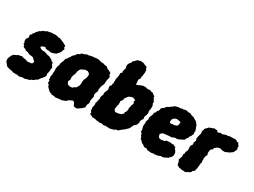

<svg xmlns="http://www.w3.org/2000/svg" viewBox="-71 -1315 2560 1933"><g transform="rotate(30 1208.5 -349.0)"><path d="M19 0 5 -13 -3 -24 -14 -37 -20 -50 -22 -76 -14 -93 -7 -112 9 -135 34 -146 45 -152 60 -161 73 -160 91 -167 110 -160 143 -156 156 -149 169 -147 189 -149 212 -152 224 -164V-185L212 -192L202 -204L189 -213L176 -216L147 -219L132 -226L111 -234H95L90 -243L65 -253L57 -259L58 -271L42 -283L47 -294L38 -310V-337L56 -361L54 -380L53 -394L71 -409L68 -416L85 -432L89 -443L100 -454L117 -473L126 -476L138 -485L152 -496L166 -499L181 -508L196 -515L207 -512L219 -519L235 -520L282 -522L307 -517L321 -512L332 -515L351 -506L377 -496L397 -486L406 -481L420 -468L415 -451L429 -443L420 -424L415 -407L407 -394L398 -380L392 -378L382 -363L362 -355L352 -351L322 -344L298 -350L281 -348L257 -355L253 -363L240 -362L222 -355L208 -347V-335L226 -325L235 -320H264L290 -313L307 -306L328 -304L355 -289L367 -285L372 -274L392 -266L393 -255L398 -240L408 -229L413 -212L408 -199L409 -186L404 -154L398 -137L404 -129L401 -110L384 -86L362 -62L353 -46L343 -39L321 -25L315 -17L295 -10L273 5L256 7L236 15L217 17L201 15L183 23L152 24L149 17L130 22L114 19L92 20L82 13L68 12L49 6L45 7Z M653 17 624 20 591 25 568 19 545 20 538 14 518 8 506 -2 492 -15 475 -32 466 -57 452 -63 455 -90 444 -102 446 -119 442 -133 449 -159 447 -176 451 -195 450 -209 449 -230 454 -263 464 -276 460 -287 467 -308 478 -334 481 -347 486 -364 502 -377 507 -392 519 -404 524 -418 534 -429 553 -446 555 -454 570 -468 591 -477 592 -487 611 -494 625 -497 653 -510H670L701 -518L736 -521L764 -524L786 -522L808 -515L815 -514L832 -513L848 -512L857 -505L881 -506L892 -494L910 -484L927 -477L949 -464L946 -447L955 -439L962 -421L956 -398L951 -371L950 -349V-337L942 -321L932 -295L931 -277L926 -268L931 -246L916 -207L915 -193L922 -177L914 -140L912 -126L913 -107L916 -97L902 -69L903 -56L901 -38L889 -28L880 -18L862 -6L848 5L834 13L822 14L799 11L791 0L779 -25L765 -36L756 -34L739 -27L712 -11L703 2L677 10L665 17ZM660 -143 671 -144H679L690 -146L697 -153L705 -160L711 -163L722 -168L729 -177L733 -186L740 -197L743 -206L746 -225L745 -233V-245L748 -260L749 -270L753 -280L757 -288L761 -296L765 -306L764 -312L769 -326L767 -336V-345L759 -357L748 -362L740 -368L726 -366L714 -368L702 -362L692 -357L679 -351L670 -347L663 -337L657 -327L653 -319L650 -305L648 -296L646 -287L644 -276L640 -268L634 -255L632 -243L629 -234L631 -223L632 -209L628 -199L622 -186L621 -174L625 -169L628 -162L630 -157L637 -150L643 -147L653 -146Z M1171 20 1150 25 1137 22 1123 18 1097 24 1091 19H1068L1057 15L1023 10L1011 13L1005 6L976 -6L980 -24L968 -37L967 -52L963 -78L970 -98L971 -119L968 -130L976 -149L978 -166L984 -186L982 -203L985 -222L993 -232L994 -253V-266L1004 -289L1012 -309L1006 -333L1007 -351L1022 -365L1019 -376L1026 -392L1024 -410L1027 -419L1025 -441L1031 -464L1034 -484L1035 -500L1034 -515L1049 -525L1047 -545L1053 -568L1058 -586L1052 -599L1053 -623L1061 -642L1074 -656L1082 -671V-680L1097 -689L1112 -707L1122 -715L1137 -717L1150 -723L1175 -721L1196 -716L1203 -710L1221 -706L1235 -697V-684L1247 -668L1245 -656L1247 -645L1245 -625L1242 -599L1237 -581V-565L1225 -551V-537L1227 -518V-493L1250 -499L1267 -507L1288 -515L1303 -519H1334L1339 -515L1355 -513L1379 -516L1401 -507L1418 -506L1431 -493L1448 -483V-466L1458 -461L1460 -446L1475 -430L1468 -420L1479 -395L1482 -375L1479 -361L1480 -345L1475 -335L1477 -314L1480 -305L1472 -276L1463 -250L1469 -241L1464 -225L1454 -211L1448 -193L1449 -173L1443 -162L1438 -147L1419 -131L1411 -121L1405 -107L1397 -90L1392 -80L1380 -68L1364 -54L1357 -46L1337 -32L1317 -15L1305 -3L1282 -1L1275 6L1257 13L1229 21L1212 23L1193 21ZM1216 -152 1232 -155 1244 -160 1255 -163 1260 -172 1272 -180 1269 -189 1273 -199 1281 -209 1284 -222 1288 -232 1286 -243 1285 -254 1290 -267 1292 -280 1294 -291 1301 -304 1304 -315 1300 -324 1294 -334 1297 -341 1301 -351 1292 -356 1282 -361 1269 -364 1260 -365 1250 -361 1242 -358 1230 -353 1223 -348 1217 -341 1210 -331 1202 -320 1195 -312 1196 -302 1191 -289 1185 -282 1176 -270V-263L1179 -252L1177 -241V-228L1172 -217L1171 -208L1169 -194L1167 -178L1169 -165L1179 -155L1186 -149L1202 -150Z M1691 25 1678 23 1655 22 1648 12 1631 11 1613 10 1599 -1 1587 -10 1578 -11 1569 -20 1558 -33 1541 -45V-61L1531 -70L1527 -83L1521 -99L1505 -110L1512 -121L1509 -133L1504 -151L1500 -171V-183L1504 -205L1500 -219L1505 -231L1512 -254L1510 -277L1517 -293L1522 -305L1529 -325L1526 -336L1541 -349L1545 -366L1559 -381L1564 -396L1565 -409L1574 -420L1594 -433L1599 -441L1610 -454L1628 -463L1649 -479L1665 -488L1671 -498L1688 -503L1713 -510H1736L1750 -516L1773 -515L1781 -520L1798 -522L1824 -516H1839L1854 -514L1862 -508L1874 -503L1895 -499L1914 -487L1927 -480L1944 -467L1948 -458L1959 -448L1964 -433L1969 -419L1973 -410L1981 -383L1978 -372L1982 -354L1977 -343L1970 -325L1957 -310L1955 -295L1942 -281L1930 -256L1916 -250L1887 -235L1859 -224L1847 -227L1827 -223L1804 -212H1788H1775L1757 -209L1744 -208L1710 -204L1699 -196L1683 -183L1687 -171L1688 -158L1693 -153L1700 -143L1709 -141L1732 -138L1739 -142L1760 -143L1769 -152L1779 -158L1811 -161L1833 -160L1842 -156L1857 -160L1875 -148H1887V-135L1904 -114L1913 -98L1915 -83L1913 -57L1898 -35L1888 -29L1881 -18L1855 -6L1838 3L1818 6H1802L1788 14L1761 19L1742 22L1724 19L1718 25ZM1726 -329H1735L1743 -330L1749 -331L1755 -332H1767L1776 -335L1783 -338L1791 -340L1797 -345L1801 -353L1806 -362L1804 -372L1806 -379L1809 -385L1804 -389L1797 -392L1789 -394L1781 -395L1772 -397L1764 -398L1751 -397L1744 -394L1734 -389L1728 -384L1722 -379L1716 -372L1715 -363L1713 -354L1712 -345L1713 -337L1719 -332Z M2057 20 2043 16 2026 15 2018 10 1998 1 1991 -22 1989 -38 1978 -56 1985 -73 1994 -99 1991 -123 2000 -136V-156L2009 -171L2013 -187L2010 -223L2013 -236L2027 -257L2024 -283L2032 -294L2034 -315L2027 -323L2032 -357L2039 -379L2042 -395L2039 -421L2046 -436L2049 -453L2066 -469L2080 -486L2091 -487L2107 -497L2118 -498L2136 -507L2153 -502L2167 -505L2177 -487L2199 -492L2210 -499L2227 -493L2250 -502L2275 -509L2289 -508L2306 -514H2314L2337 -515L2378 -516L2387 -512L2392 -505L2415 -501L2419 -490L2428 -479L2435 -465L2432 -454L2439 -439L2430 -416L2418 -394L2401 -382L2390 -373L2371 -365L2350 -355L2335 -352L2312 -353L2298 -357L2290 -361L2270 -358L2253 -352L2238 -339L2227 -332L2228 -316L2209 -305L2202 -287L2199 -254L2207 -243L2200 -225L2194 -212L2191 -190L2193 -181L2191 -162L2195 -145L2190 -134L2189 -120L2187 -100L2184 -72L2178 -47L2174 -35L2157 -25L2153 -12L2136 3L2121 8L2111 16L2091 23L2087 20Z"/></g></svg>

Font: Winky Rough ExtraBold
Style: Italic
Weight: 800
Italic angle: -8.97852°
Designer: Simon Atzbach
Foundry: typofactur
Version: Version 1.206; ttfautohint (v1.8.4.7-5d5b)